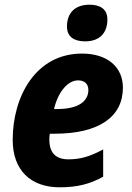

<svg xmlns="http://www.w3.org/2000/svg" viewBox="-20 -787 561 817"><path d="M342 -611C408 -611 437 -651 437 -704C437 -750 404 -767 361 -767C299 -767 265 -732 265 -674C265 -630 296 -611 342 -611ZM234 10C309 10 363 -4 419 -35V-151C362 -121 323 -109 271 -109C218 -109 190 -136 190 -193C190 -201 190 -209 192 -218H212C403 -218 503 -291 503 -414C503 -501 438 -559 329 -559C131 -559 34 -375 34 -192C34 -62 111 10 234 10ZM223 -323H210C226 -394 268 -445 312 -445C340 -445 356 -430 356 -404C356 -361 321 -323 223 -323Z"/></svg>

Font: Noto Sans SemiCondensed ExtraBold
Style: Italic
Weight: 800
Width: 4
Italic angle: -12°
Designer: Monotype Design Team
Foundry: Monotype Imaging Inc.
Version: Version 2.013